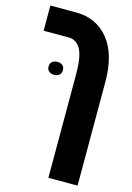

<svg xmlns="http://www.w3.org/2000/svg" viewBox="-127 -669 667 972"><g transform="rotate(15 206.5 -182.5)"><path d="M228 240V-303Q228 -396 206 -434.5Q184 -473 144 -473H12V-605H148Q253 -605 317 -527Q381 -449 381 -303V240ZM83 -305Q83 -322 94 -330.5Q105 -339 121 -339Q137 -339 147.5 -330.5Q158 -322 158 -305Q158 -288 147.5 -279.5Q137 -271 121 -271Q105 -271 94 -279.5Q83 -288 83 -305Z"/></g></svg>

Font: Noto Sans Hebrew ExtraCondensed ExtraBold
Style: Regular
Weight: 800
Width: 2
Designer: Monotype Design Team
Foundry: Monotype Imaging Inc.
Version: Version 2.004; ttfautohint (v1.8.4.7-5d5b)